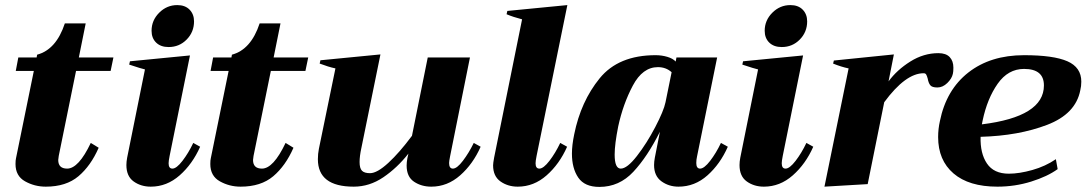

<svg xmlns="http://www.w3.org/2000/svg" viewBox="-20 -724 4272 755"><path d="M211 -111Q209 -99 209 -95Q209 -61 244 -61Q289 -61 337 -162L368 -143Q337 -72 288.5 -31Q240 10 160 10Q116 10 78.5 -11Q41 -32 41 -79Q41 -94 43 -102L113 -445H42L52 -498H124L126 -509Q201 -529 235 -632H317L290 -498H426L415 -445H279Z M576 -603Q576 -644 606 -674Q636 -704 677 -704Q708 -704 725.5 -686Q743 -668 743 -640Q743 -598 714 -568.5Q685 -539 643 -539Q612 -539 594 -556.5Q576 -574 576 -603ZM477 -75Q477 -88 480 -104L550 -451Q536 -454 488 -470L491 -483L727 -506L647 -111Q643 -91 643 -82Q643 -61 658 -61Q674 -61 697.5 -91.5Q721 -122 740 -162L767 -147Q737 -79 686.5 -34.5Q636 10 573 10Q534 10 505.5 -10.5Q477 -31 477 -75Z M977 -111Q975 -99 975 -95Q975 -61 1010 -61Q1055 -61 1103 -162L1134 -143Q1103 -72 1054.5 -31Q1006 10 926 10Q882 10 844.5 -11Q807 -32 807 -79Q807 -94 809 -102L879 -445H808L818 -498H890L892 -509Q967 -529 1001 -632H1083L1056 -498H1192L1181 -445H1045Z M1870 -147Q1840 -79 1789.5 -34.5Q1739 10 1676 10Q1637 10 1608 -9.5Q1579 -29 1579 -73Q1579 -86 1582 -102L1586 -120Q1542 -64 1487.5 -27Q1433 10 1371 10Q1230 10 1230 -98Q1230 -119 1234 -139L1299 -455Q1271 -461 1237 -474L1240 -487L1476 -510L1401 -142Q1394 -110 1394 -87Q1394 -62 1403.5 -52.5Q1413 -43 1435 -43Q1463 -43 1507 -83.5Q1551 -124 1600 -190L1662 -498H1828L1750 -110Q1746 -90 1746 -83Q1746 -61 1761 -61Q1777 -61 1800.5 -92Q1824 -123 1843 -162Z M1919 -74Q1919 -82 1923 -104L2033 -648Q1998 -657 1972 -668L1975 -681L2211 -704L2090 -111Q2086 -91 2086 -82Q2086 -61 2101 -61Q2117 -61 2140.5 -91.5Q2164 -122 2183 -162L2210 -147Q2180 -79 2129.5 -34.5Q2079 10 2016 10Q1977 10 1948 -10.5Q1919 -31 1919 -74Z M2229 -120Q2229 -153 2238 -196Q2264 -325 2338 -416Q2412 -507 2558 -507Q2582 -507 2604 -500.5Q2626 -494 2637 -482L2640 -498H2800L2721 -109Q2718 -96 2718 -83Q2718 -61 2733 -61Q2749 -61 2772.5 -91.5Q2796 -122 2815 -162L2842 -147Q2812 -79 2762 -34.5Q2712 10 2648 10Q2610 10 2581 -11Q2552 -32 2552 -75Q2552 -88 2555 -104L2575 -206Q2526 -108 2470.5 -48.5Q2415 11 2337 11Q2279 11 2254 -25.5Q2229 -62 2229 -120ZM2597 -322 2621 -440Q2599 -460 2567 -460Q2507 -460 2468.5 -387.5Q2430 -315 2411 -227Q2397 -157 2397 -116Q2397 -61 2421 -61Q2446 -61 2484.5 -110.5Q2523 -160 2556.5 -224Q2590 -288 2597 -322Z M2987 -603Q2987 -644 3017 -674Q3047 -704 3088 -704Q3119 -704 3136.5 -686Q3154 -668 3154 -640Q3154 -598 3125 -568.5Q3096 -539 3054 -539Q3023 -539 3005 -556.5Q2987 -574 2987 -603ZM2888 -75Q2888 -88 2891 -104L2961 -451Q2947 -454 2899 -470L2902 -483L3138 -506L3058 -111Q3054 -91 3054 -82Q3054 -61 3069 -61Q3085 -61 3108.5 -91.5Q3132 -122 3151 -162L3178 -147Q3148 -79 3097.5 -34.5Q3047 10 2984 10Q2945 10 2916.5 -10.5Q2888 -31 2888 -75Z M3729 -458Q3729 -442 3727 -434Q3723 -415 3705 -397.5Q3687 -380 3666 -380Q3645 -380 3638 -389Q3631 -398 3628 -415Q3625 -426 3622 -431Q3619 -436 3612 -436Q3541 -436 3457 -322L3392 0L3222 10L3317 -455Q3288 -461 3256 -474L3259 -486L3495 -510L3474 -404Q3507 -449 3559.5 -482Q3612 -515 3670 -515Q3700 -515 3714.5 -499.5Q3729 -484 3729 -458Z M4232 -403Q4232 -385 4228 -369Q4210 -276 4097.5 -233Q3985 -190 3836 -186Q3834 -121 3861 -81Q3888 -41 3947 -41Q3988 -41 4039.5 -55.5Q4091 -70 4132 -98L4139 -59Q4099 -30 4035 -10Q3971 10 3902 10Q3790 10 3729.5 -42Q3669 -94 3669 -185Q3669 -217 3676 -248Q3701 -371 3788 -439Q3875 -507 4007 -507Q4123 -507 4177.5 -483Q4232 -459 4232 -403ZM4007 -453Q3944 -453 3903 -394.5Q3862 -336 3844 -250L3841 -235Q4085 -265 4085 -388Q4085 -453 4007 -453Z"/></svg>

Font: Trirong ExtraBold
Style: Italic
Weight: 800
Italic angle: -12°
Designer: Katatrad Team
Foundry: CadsonDemak
Version: Version 1.001